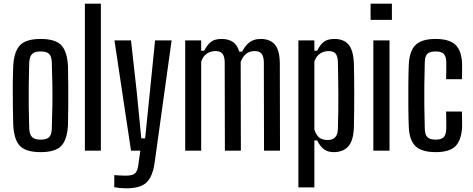

<svg xmlns="http://www.w3.org/2000/svg" viewBox="-20 -820 2575 1045"><path d="M201 8Q121 8 88.5 -26Q56 -60 52 -140Q51 -186 50 -242.5Q49 -299 49.5 -356Q50 -413 52 -460Q56 -539 88.5 -573.5Q121 -608 201 -608Q282 -608 314 -573.5Q346 -539 350 -460Q351 -414 351.5 -357.5Q352 -301 351.5 -244Q351 -187 350 -140Q346 -61 314 -26.5Q282 8 201 8ZM201 -60Q234 -60 247.5 -73.5Q261 -87 262 -120Q264 -185 265 -242.5Q266 -300 265 -357.5Q264 -415 262 -480Q261 -513 247.5 -526.5Q234 -540 201 -540Q169 -540 155 -526.5Q141 -513 139 -480Q137 -415 136.5 -357.5Q136 -300 136.5 -242.5Q137 -185 139 -120Q141 -87 155 -73.5Q169 -60 201 -60Z M442 0V-800H529V0Z M693 0 603 -600H693L725 -313L749 -67H770L795 -313L824 -600H914L821 70Q810 142 777 173.5Q744 205 665 205Q634 205 602 199V133Q614 134 631.5 135Q649 136 664 136Q702 136 715.5 123Q729 110 733 76L744 0Z M988 0V-600H1075V-544H1091Q1108 -576 1128 -592Q1148 -608 1186 -608Q1224 -608 1248 -591.5Q1272 -575 1282 -539H1298Q1314 -571 1337.5 -589.5Q1361 -608 1399 -608Q1450 -608 1476 -577.5Q1502 -547 1503 -476L1504 0H1417L1416 -483Q1415 -514 1403.5 -528Q1392 -542 1366 -542Q1312 -542 1290 -483L1291 0H1204L1203 -483Q1202 -514 1190.5 -528Q1179 -542 1153 -542Q1126 -542 1105.5 -528Q1085 -514 1075 -485V0Z M1604 200V-600H1691V-544H1706Q1722 -576 1742 -592Q1762 -608 1800 -608Q1851 -608 1877 -577.5Q1903 -547 1906 -476Q1907 -445 1907.5 -400Q1908 -355 1908 -305Q1908 -255 1907.5 -207.5Q1907 -160 1906 -124Q1903 -53 1875 -22.5Q1847 8 1796 8Q1765 8 1744 -7Q1723 -22 1706 -56H1691V200ZM1764 -58Q1817 -58 1819 -117Q1822 -214 1821.5 -307Q1821 -400 1819 -483Q1818 -514 1806.5 -528Q1795 -542 1769 -542Q1742 -542 1721.5 -528Q1701 -514 1691 -485V-115Q1701 -84 1718 -71Q1735 -58 1764 -58Z M1997 -712V-800H2113V-712ZM2012 0V-600H2100V0Z M2205 -128Q2203 -174 2202.5 -236Q2202 -298 2202.5 -360.5Q2203 -423 2205 -471Q2209 -544 2242.5 -576Q2276 -608 2351 -608Q2425 -608 2458.5 -576.5Q2492 -545 2495 -474Q2495 -455 2495 -431Q2495 -407 2494 -389H2408Q2409 -411 2409 -438.5Q2409 -466 2409 -482Q2408 -515 2394.5 -527.5Q2381 -540 2351 -540Q2320 -540 2306.5 -527.5Q2293 -515 2292 -482Q2290 -417 2289.5 -359Q2289 -301 2289.5 -243Q2290 -185 2292 -120Q2293 -86 2306.5 -73Q2320 -60 2352 -60Q2381 -60 2394.5 -73Q2408 -86 2409 -120Q2409 -137 2409 -160.5Q2409 -184 2408 -213H2494Q2495 -194 2495 -170.5Q2495 -147 2495 -128Q2491 -56 2458.5 -24Q2426 8 2352 8Q2276 8 2242 -24Q2208 -56 2205 -128Z"/></svg>

Font: Big Shoulders Display SemiBold
Style: Regular
Weight: 600
Designer: Patric King
Foundry: XO Type Co
Version: Version 1.000; ttfautohint (v1.8.2)